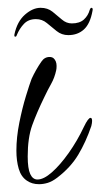

<svg xmlns="http://www.w3.org/2000/svg" viewBox="-20 -448 258 492"><path d="M80 24Q62 24 49 15Q34 5 28 -15.5Q22 -36 22 -62Q22 -96 29.5 -133.5Q37 -171 46.5 -202Q56 -233 61 -246Q66 -257 72.5 -268.5Q79 -280 86 -290Q94 -302 107 -302Q113 -302 117 -299Q125 -292 125 -279Q125 -272 124 -268Q120 -249 111 -233Q102 -217 94 -200Q74 -159 62.5 -127Q51 -95 51 -47Q51 -16 57.5 -2Q64 12 76 12Q92 12 113 -6.5Q134 -25 156 -56Q178 -87 195 -123Q206 -146 212 -146Q216 -146 216 -138Q216 -133 214 -125Q200 -84 180.5 -51.5Q161 -19 127 7Q114 17 102.5 20.5Q91 24 80 24ZM23 -358Q22 -354 19 -354Q16 -354 17 -360Q24 -393 44 -410.5Q64 -428 84 -428Q102 -428 114.5 -418Q127 -408 138.5 -398Q150 -388 164 -388Q184 -388 195 -398Q206 -408 210 -423Q212 -428 214 -428Q219 -428 217 -420Q211 -387 195 -372.5Q179 -358 155 -358Q138 -358 125 -368.5Q112 -379 100 -389Q88 -399 72 -399Q53 -399 41.5 -387Q30 -375 23 -358Z"/></svg>

Font: Inspiration
Style: Regular
Weight: 400
Designer: Robert E. Leuschke
Foundry: Robert E. Leuschke
Version: Version 2.010; ttfautohint (v1.8.3)